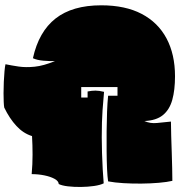

<svg xmlns="http://www.w3.org/2000/svg" viewBox="18 -853 1009 1085"><g transform="rotate(90 522.5 -310.5)"><path d="M588 170Q578 172 556 173Q534 174 507 174Q476 174 442.5 172.5Q409 171 382 168.5Q355 166 343 163Q350 129 356 89Q362 49 357 -1.5Q352 -52 325 -117Q326 -86 323 -51Q320 -16 309 8Q159 -25 84.5 -120Q10 -215 10 -378Q10 -514 58.5 -606.5Q107 -699 197 -747Q287 -795 411 -795Q489 -795 544.5 -779.5Q600 -764 630.5 -726.5Q661 -689 664 -622Q679 -655 675 -693.5Q671 -732 667 -772Q703 -772 748 -773.5Q793 -775 840.5 -776.5Q888 -778 930 -779Q972 -780 1002 -780Q1009 -750 1013 -703.5Q1017 -657 1017.5 -605Q1018 -553 1015 -503.5Q1012 -454 1005 -417Q980 -413 935.5 -411Q891 -409 835.5 -408.5Q780 -408 722 -408.5Q664 -409 611.5 -411Q559 -413 521 -417V-470H472V-265H531V-301H497Q492 -325 492 -345.5Q492 -366 499 -394Q540 -390 602.5 -385.5Q665 -381 756 -381Q796 -381 844 -382.5Q892 -384 938 -386.5Q984 -389 1016 -392Q1026 -372 1031 -337.5Q1036 -303 1036.5 -263.5Q1037 -224 1033 -190Q1029 -156 1020 -138Q1003 -137 990.5 -114Q978 -91 971 -56.5Q964 -22 964 15Q909 10 854 10Q799 10 749 13Q734 62 692 101Q650 140 588 170Z"/></g></svg>

Font: Oi
Style: Regular
Weight: 400
Designer: Kostas Bartsokas, Mohamad Dakak
Foundry: Foundry5
Version: Version 4.000